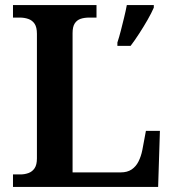

<svg xmlns="http://www.w3.org/2000/svg" viewBox="-20 -734 684 754"><path d="M31 0V-49H60Q77 -49 92 -54.5Q107 -60 116 -73.5Q125 -87 125 -112V-601Q125 -627 116 -640.5Q107 -654 91.5 -659.5Q76 -665 57 -665H31V-714H359V-665H332Q311 -665 296.5 -660Q282 -655 273.5 -642Q265 -629 265 -604V-57H454Q480 -57 497 -68.5Q514 -80 524 -100Q534 -120 539 -145L553 -220H608L601 0ZM441 -567Q448 -588 454.5 -613.5Q461 -639 467.5 -665.5Q474 -692 478 -714H584V-704Q575 -683 559.5 -656Q544 -629 526.5 -602Q509 -575 493 -554H441Z"/></svg>

Font: Noto Rashi Hebrew SemiBold
Style: Regular
Weight: 600
Version: Version 1.006